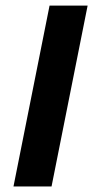

<svg xmlns="http://www.w3.org/2000/svg" viewBox="-20 -672 336 692"><path d="M28.6 0 158.6 -651.8H295.8L165.8 0Z"/></svg>

Font: Source Sans 3
Style: Italic
Weight: 200
Italic angle: -11°
Designer: Paul D. Hunt
Foundry: Adobe
Version: Version 3.046;hotconv 1.0.118;makeotfexe 2.5.65603